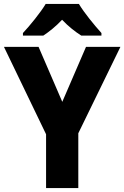

<svg xmlns="http://www.w3.org/2000/svg" viewBox="-20 -1044 629 971"><path d="M379 -1024H211C186 -982 131 -914 96 -877V-864H199C228 -883 262 -910 294 -944C326 -910 361 -883 391 -864H493V-877C456 -918 406 -979 379 -1024ZM295 -529 175 -807H0L213 -365V-93H376V-370L589 -807H415Z"/></svg>

Font: Noto Sans Kannada UI SemiCondensed ExtraBold
Style: Regular
Weight: 800
Width: 4
Designer: Jelle Bosma - Monotype Design Team
Foundry: Monotype Imaging Inc.
Version: Version 2.005